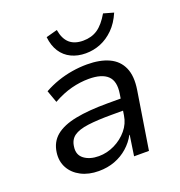

<svg xmlns="http://www.w3.org/2000/svg" viewBox="-131 -826 889 946"><g transform="rotate(-20 314.0 -353.0)"><path d="M228 9Q175 9 135.5 -11.5Q96 -32 76.5 -67.5Q57 -103 63 -148Q70 -201 107.5 -232Q145 -263 213.5 -276.5Q282 -290 382 -290H465L456 -230H380Q306 -230 256.5 -223.5Q207 -217 182 -199Q157 -181 153 -145Q147 -104 176.5 -82Q206 -60 253 -60Q296 -60 336 -79.5Q376 -99 403.5 -132Q431 -165 437 -206L454 -314Q464 -377 433.5 -406Q403 -435 335 -435Q290 -435 243.5 -423Q197 -411 147 -383L124 -447Q158 -466 195.5 -479Q233 -492 272.5 -498.5Q312 -505 351 -505Q419 -505 465.5 -483.5Q512 -462 532 -417Q552 -372 541 -302L493 0H415L431 -107H429Q411 -73 381 -46.5Q351 -20 312.5 -5.5Q274 9 228 9ZM366 -558Q324 -558 290.5 -574Q257 -590 236.5 -621.5Q216 -653 211 -699L270 -715Q278 -667 304 -644Q330 -621 375 -621Q419 -621 451 -642.5Q483 -664 512 -714L565 -699Q544 -650 512.5 -619Q481 -588 444 -573Q407 -558 366 -558Z"/></g></svg>

Font: Nunito Sans 7pt
Style: Italic
Weight: 400
Italic angle: -9°
Designer: Vernon Adams
Foundry: Vernon Adams
Version: Version 3.101;gftools[0.9.27]